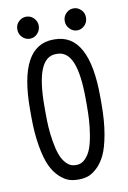

<svg xmlns="http://www.w3.org/2000/svg" viewBox="-93 -888 636 956"><g transform="rotate(-10 225.0 -410.0)"><path d="M108.9 -720.2Q86.4 -720.2 70.3 -736.6Q54.2 -752.9 54.2 -776.4Q54.2 -800.3 70.6 -815.9Q86.9 -831.5 107.9 -831.5Q130.9 -831.5 146.7 -815.2Q162.6 -798.8 162.6 -776.4Q162.6 -753.9 146.7 -737.1Q130.9 -720.2 108.9 -720.2ZM348.1 -720.2Q326.2 -720.2 310.1 -736.8Q293.9 -753.4 293.9 -776.4Q293.9 -799.8 310.1 -815.7Q326.2 -831.5 348.1 -831.5Q368.7 -831.5 385 -815.9Q401.4 -800.3 401.4 -776.4Q401.4 -752.4 385.3 -736.3Q369.1 -720.2 348.1 -720.2ZM402.8 -373.5V-339.8Q402.8 -252.4 391.1 -186.8Q379.4 -121.1 361.8 -84.2Q344.2 -47.4 319.6 -24.7Q294.9 -2 273.4 5.1Q252 12.2 228 12.2H222.7Q198.7 12.2 177.2 5.4Q155.8 -1.5 130.9 -24.2Q106 -46.9 88.4 -83.7Q70.8 -120.6 59.1 -186.5Q47.4 -252.4 47.4 -339.8V-372.6Q47.4 -695.8 222.2 -695.8H228Q402.8 -695.8 402.8 -373.5ZM228 -622.6H222.2Q170.9 -622.6 145.8 -561.5Q120.6 -500.5 120.6 -372.6V-339.8Q120.6 -304.2 122.6 -271Q124.5 -237.8 131.1 -198Q137.7 -158.2 148.2 -129.2Q158.7 -100.1 178 -80.6Q197.3 -61 222.7 -61H228Q253.4 -61 272.7 -80.8Q292 -100.6 302.5 -129.4Q313 -158.2 319.3 -198Q325.7 -237.8 327.6 -271Q329.6 -304.2 329.6 -339.8V-373.5Q329.6 -501 304.7 -561.8Q279.8 -622.6 228 -622.6Z"/></g></svg>

Font: Anka/Coder Narrow
Style: Regular
Weight: 400
Width: 3
Monospace: yes
Version: Version 001.100